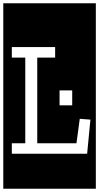

<svg xmlns="http://www.w3.org/2000/svg" viewBox="-32 -937 604 1170"><path d="M-12 213V-917H552V213ZM40 0H499L519 -208L454 -213L434 -64H195V-586H304V-650H40V-586H122V-64H40ZM331 -386V-295H408V-386Z"/></svg>

Font: Zilla Slab Highlight
Style: Regular
Weight: 400
Designer: Typotheque Type Foundry
Foundry: Typotheque type foundry
Version: Version 1.1; 2017; ttfautohint (v1.6)